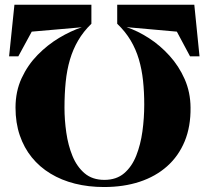

<svg xmlns="http://www.w3.org/2000/svg" viewBox="-20 -772 860 792"><path d="M781.5 -752.5 803 -539.5H764L709.5 -641.5L502 -660Q548 -644.5 594.2 -614.8Q640.5 -585 679.2 -542.2Q718 -499.5 741.8 -445.5Q765.5 -391.5 766 -328.5Q767 -250 741.8 -189Q716.5 -128 669.2 -86Q622 -44 556 -22.2Q490 -0.5 409 -0.5Q345 -0.5 289.2 -14.5Q233.5 -28.5 188.5 -55.8Q143.5 -83 111.2 -122.8Q79 -162.5 61.5 -214Q44 -265.5 44 -328Q44 -395 69.2 -449.5Q94.5 -504 135.2 -545.5Q176 -587 224 -615.8Q272 -644.5 317.5 -659.5L111 -641.5L55.5 -539.5H17.5L39.5 -752.5H357V-674Q324 -642 302.5 -605.2Q281 -568.5 268.5 -526Q256 -483.5 251 -434Q246 -384.5 246 -327.5Q246 -277.5 253.5 -225Q261 -172.5 279 -128.5Q297 -84.5 329 -57.2Q361 -30 410.5 -30Q460 -30 492 -57.2Q524 -84.5 542 -130Q560 -175.5 567.5 -230.2Q575 -285 575 -340.5Q575 -393 570 -439.5Q565 -486 552.8 -527.5Q540.5 -569 518.8 -605.5Q497 -642 463.5 -674V-752.5Z"/></svg>

Font: Merriweather 144pt Black
Style: Regular
Weight: 900
Version: Version 2.100